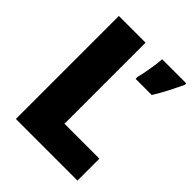

<svg xmlns="http://www.w3.org/2000/svg" viewBox="-202 -828 941 941"><g transform="rotate(45 268.5 -357.0)"><path d="M537 -703Q519 -665 501 -630Q483 -595 458 -554H346V-568Q351 -587 356 -613Q361 -639 365 -666Q369 -693 370 -714H537ZM70 0V-714H255V-152H497V0Z"/></g></svg>

Font: Noto Sans SemiCondensed Black
Style: Regular
Weight: 900
Width: 4
Designer: Monotype Design Team
Foundry: Monotype Imaging Inc.
Version: Version 2.013; ttfautohint (v1.8.4.7-5d5b)